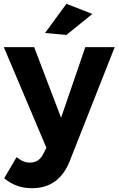

<svg xmlns="http://www.w3.org/2000/svg" viewBox="-30 -785 621 1006"><path d="M318 -765 206 -612 318 -602 454 -712ZM335 60 571 -538H417L290 -168L149 -538H-10L213 -11L198 19C183 51 159 67 127 67C102 67 81 58 57 38L-8 149C36 185 81 201 138 201C231 201 297 155 335 60Z"/></svg>

Font: Juman SemiBold
Style: Regular
Weight: 600
Designer: Bandar Raffah (Arabic) Julieta Ulanovsky (Latin)
Foundry: Caramella
Version: Version 5.022;PS 005.022;hotconv 1.0.88;makeotf.lib2.5.64775